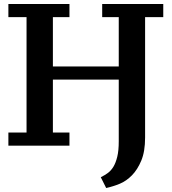

<svg xmlns="http://www.w3.org/2000/svg" viewBox="-20 -725 860 962"><path d="M328 -61V5H22V-61H113V-639H22V-705H328V-639H245V-392H575V-639H492V-705H798V-639H707V-36Q707 34 688 79.5Q669 125 641 153.5Q613 182 580.5 195.5Q548 209 512 217L485 163Q507 152 522 140.5Q537 129 548.5 110Q560 91 567.5 60.5Q575 30 575 -17V-326H245V-61Z"/></svg>

Font: PT Serif Caption
Style: Semibold
Weight: 600
Designer: A.Korolkova, O.Umpeleva, V.Yefimov
Foundry: ParaType Ltd
Version: Version 1.00;May 2, 2020;FontCreator 12.0.0.2544 64-bit